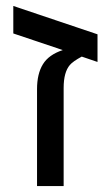

<svg xmlns="http://www.w3.org/2000/svg" viewBox="-20 -628 363 648"><path d="M194.8 -331.1V0H105V-327.1Q105 -378.9 124.8 -411.1Q144.5 -443.4 191.9 -459L24.9 -515.1V-607.9L309.1 -512.2V-418.9L255.9 -437Q226.1 -420.9 215.8 -408.7Q194.8 -384.3 194.8 -331.1Z"/></svg>

Font: Arimo
Style: Regular
Weight: 400
Designer: Steve Matteson
Foundry: Monotype Imaging Inc.
Version: Version 1.33